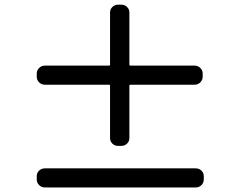

<svg xmlns="http://www.w3.org/2000/svg" viewBox="-20 -828 1040 834"><path d="M825.2 -543Q839.8 -543 850.1 -532.7Q860.4 -522.5 860.4 -508.8V-495.1Q860.4 -480.5 850.1 -470.2Q839.8 -460 825.2 -460H546.9Q542 -460 542 -456.1V-228.5Q542 -213.9 531.7 -204.1Q521.5 -194.3 507.8 -194.3H492.2Q478.5 -194.3 468.3 -204.1Q458 -213.9 458 -228.5V-456.1Q458 -460 453.1 -460H174.8Q160.2 -460 149.9 -470.2Q139.6 -480.5 139.6 -495.1V-508.8Q139.6 -522.5 149.9 -532.7Q160.2 -543 174.8 -543H453.1Q458 -543 458 -547.9V-773.4Q458 -788.1 468.3 -797.9Q478.5 -807.6 492.2 -807.6H507.8Q521.5 -807.6 531.7 -797.9Q542 -788.1 542 -773.4V-547.9Q542 -543 546.9 -543ZM139.6 -62.5Q139.6 -77.1 149.9 -86.9Q160.2 -96.7 174.8 -96.7H830.1Q844.7 -96.7 855 -86.9Q865.2 -77.1 865.2 -62.5V-48.8Q865.2 -34.2 855 -23.9Q844.7 -13.7 830.1 -13.7H174.8Q160.2 -13.7 149.9 -23.9Q139.6 -34.2 139.6 -48.8Z"/></svg>

Font: Gen Jyuu GothicL Medium
Style: Regular
Weight: 500
Designer: [Source Han Sans]
Ryoko NISHIZUKA  (kana & ideographs); Paul D. Hunt (Latin, Greek & Cyrillic); Wenlong ZHANG  (bopomofo
Version: Version 1.002.20150607